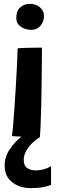

<svg xmlns="http://www.w3.org/2000/svg" viewBox="-20 -707 330 991"><path d="M134 -687Q166 -687 186.5 -669Q207 -651 207 -624.5Q207 -595.5 189 -574.2Q171 -553 142.5 -553Q110.5 -553 87.2 -569.2Q64 -585.5 64 -614.5Q64 -650 84 -668.5Q104 -687 134 -687ZM185.5 2.5Q184.5 2.5 184 2.5Q166.5 12 147.5 30.2Q128.5 48.5 115.5 71.5Q102.5 94.5 102.5 117.5Q102.5 148.5 120.5 160.5Q138.5 172.5 163.5 172.5Q206.5 172.5 243.5 151V247.5Q229 253.5 203.5 258.8Q178 264 139 264Q83 264 43.5 234Q4 204 4 146.5Q4 101.5 31.5 62Q59 22.5 90.5 -1.5Q62.5 -3 41.5 -4.5Q44 -17.5 47.5 -57.8Q51 -98 54.8 -152.8Q58.5 -207.5 62 -266Q65.5 -324.5 68 -375.5Q70.5 -426.5 71 -457.5Q82 -459 108 -459.8Q134 -460.5 160 -460.8Q186 -461 196.5 -461Q196.5 -431.5 196 -381.8Q195.5 -332 194.8 -273.5Q194 -215 192.8 -158.8Q191.5 -102.5 189.5 -59Q187.5 -15.5 185.5 2.5Z"/></svg>

Font: Grandstander SemiBold
Style: Regular
Weight: 600
Designer: Tyler Finck
Foundry: Etcetera Type Co
Version: Version 1.200; ttfautohint (v1.8.3)